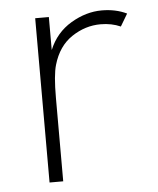

<svg xmlns="http://www.w3.org/2000/svg" viewBox="-43 -537 471 574"><g transform="rotate(-5 193.0 -249.5)"><path d="M83 -493H124V-394Q145 -445 190.5 -472Q236 -499 283 -499Q325 -499 358 -483L336 -446Q309 -458 276 -458Q230 -458 189.5 -431Q149 -404 133 -349Q124 -319 124 -250V0H83Z"/></g></svg>

Font: Hanken Grotesk ExtraLight
Style: Regular
Weight: 200
Designer: Alfredo Marco Pradil
Foundry: Hanken Design Co.
Version: Version 3.014